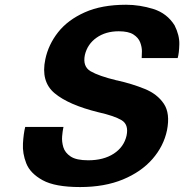

<svg xmlns="http://www.w3.org/2000/svg" viewBox="-20 -755 760 792"><path d="M84 -231.4H242.2L241.2 -228.5Q238.3 -214.8 236.3 -192.9Q234.4 -170.9 241.2 -147.9Q248 -125 271.5 -109.4Q294.9 -93.8 343.8 -93.8Q407.2 -93.8 449.2 -121.1Q491.2 -148.4 502 -195.3Q511.7 -241.2 481.4 -259.3Q451.2 -277.3 385.7 -292Q262.7 -322.3 205.1 -370.6Q147.5 -418.9 167 -510.7Q179.7 -571.3 219.7 -622.1Q259.8 -672.9 329.6 -704.1Q399.4 -735.4 500 -735.4Q556.6 -735.4 612.8 -717.8Q668.9 -700.2 700.2 -650.4Q720.7 -609.4 719.7 -572.3Q718.8 -535.2 712.9 -515.6H564.5Q565.4 -526.4 565.4 -543.9Q565.4 -561.5 558.1 -580.6Q550.8 -599.6 530.3 -612.8Q509.8 -626 469.7 -626Q416 -626 378.4 -599.6Q340.8 -573.2 330.1 -528.3Q320.3 -480.5 354 -460.9Q387.7 -441.4 460 -423.8Q462.9 -423.8 464.8 -422.9Q525.4 -409.2 577.1 -388.2Q628.9 -367.2 655.8 -327.1Q682.6 -287.1 668.9 -217.8Q655.3 -152.3 608.9 -99.1Q562.5 -45.9 486.8 -14.6Q411.1 16.6 310.5 16.6Q207 16.6 155.8 -11.7Q104.5 -40 88.4 -81.1Q72.3 -122.1 74.7 -163.1Q77.1 -204.1 84 -231.4Z"/></svg>

Font: FreeUniversal
Style: BoldItalic
Weight: 700
Italic angle: -11°
Version: Version 1.001 March 22, 2017